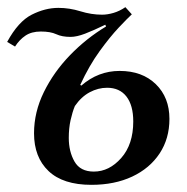

<svg xmlns="http://www.w3.org/2000/svg" viewBox="-22 -506 522 536"><path d="M233 10Q154 10 113.5 -28.5Q73 -67 73 -134Q73 -193 100.5 -249Q128 -305 173.5 -352Q219 -399 274 -432L272 -437Q239 -421 215.5 -412Q192 -403 175 -403Q151 -403 135 -410.5Q119 -418 92 -418Q66 -418 49 -406.5Q32 -395 20 -376L-2 -389Q29 -446 66.5 -465Q104 -484 141 -484Q172 -484 202.5 -474.5Q233 -465 263 -465Q278 -465 295 -470Q312 -475 328 -486L346 -466Q334 -455 309.5 -429Q285 -403 256 -363Q227 -323 202 -269L205 -267Q252 -308 312 -308Q375 -308 413 -271Q451 -234 451 -174Q451 -119 423.5 -77.5Q396 -36 347 -13Q298 10 233 10ZM240 -27Q283 -27 316.5 -65Q350 -103 350 -167Q350 -212 331 -236.5Q312 -261 277 -261Q252 -261 228.5 -248.5Q205 -236 187 -210Q180 -193 175 -170.5Q170 -148 170 -121Q170 -83 186 -55Q202 -27 240 -27Z"/></svg>

Font: STIX Two Text Medium
Style: Italic
Weight: 500
Italic angle: -12°
Designer: Ross Mills, John Hudson & Paul Hanslow, Tiro Typeworks Ltd; with prior portions MicroPress Inc. and Coen Hoffman, Elsevi
Foundry: Tiro Typeworks Ltd
Version: Version 2.13 b171